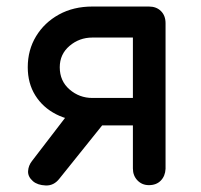

<svg xmlns="http://www.w3.org/2000/svg" viewBox="-20 -567 617 588"><path d="M436 0Q415 0 401 -14.5Q387 -29 387 -51V-183H246V-196Q193 -196 152 -217Q111 -238 88 -275Q65 -312 65 -361Q65 -414 90.5 -456Q116 -498 160.5 -522.5Q205 -547 263 -547H436Q459 -547 473 -533Q487 -519 487 -496V-50Q486 -28 472.5 -14Q459 0 436 0ZM81 -12Q65 -26 66 -43Q67 -60 78 -74L200 -233H333L162 -20Q145 2 120 1Q95 0 81 -12ZM263 -267H387V-452H263Q223 -452 193 -426.5Q163 -401 163 -361Q163 -319 193 -293Q223 -267 263 -267Z"/></svg>

Font: Comfortaa
Style: Bold
Weight: 700
Designer: Johan Aakerlund
Foundry: Johan Aakerlund
Version: Version 3.104; ttfautohint (v1.8.1.43-b0c9)